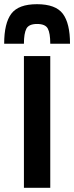

<svg xmlns="http://www.w3.org/2000/svg" viewBox="-51 -891 352 911"><path d="M-31.2 -683.6Q-31.2 -781.2 2.9 -826.2Q37.1 -871.1 124.5 -871.1Q212.9 -871.1 247.1 -825.7Q281.2 -780.3 281.2 -683.6H187.5Q187.5 -733.4 175.8 -755.4Q164.1 -777.3 125 -777.3Q85.9 -777.3 74.2 -754.9Q62.5 -732.4 62.5 -683.6ZM62.5 -625H187.5V0H62.5Z"/></svg>

Font: Oswald
Style: Book
Weight: 400
Designer: vernon adams
Foundry: vernon adams
Version: Version 1.000